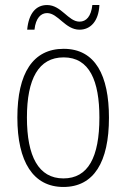

<svg xmlns="http://www.w3.org/2000/svg" viewBox="-20 -733 502 763"><path d="M88 -615H117C122 -662 143 -681 167 -681C211 -681 239 -615 296 -615C339 -615 372 -648 375 -713H347C342 -668 323 -647 296 -647C251 -647 224 -713 167 -713C123 -713 94 -680 88 -615ZM413 -265C413 -433 359 -539 233 -539C111 -539 49 -442 49 -266C49 -90 112 10 232 10C353 10 413 -89 413 -265ZM87 -266C87 -419 133 -505 233 -505C336 -505 375 -411 375 -266C375 -108 330 -24 232 -24C133 -24 87 -112 87 -266Z"/></svg>

Font: Noto Sans Condensed ExtraLight
Style: Regular
Weight: 200
Width: 3
Designer: Monotype Design Team
Foundry: Monotype Imaging Inc.
Version: Version 2.013